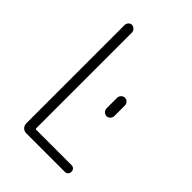

<svg xmlns="http://www.w3.org/2000/svg" viewBox="-213 -828 926 926"><g transform="rotate(45 250.0 -365.0)"><path d="M328.1 -430.7Q328.1 -441.4 335.9 -449.7Q343.8 -458 355.5 -458Q365.2 -458 373 -450.2Q380.9 -442.4 380.9 -430.7V-359.4Q380.9 -348.6 373 -340.3Q365.2 -332 355.5 -332Q344.7 -332 336.4 -339.8Q328.1 -347.7 328.1 -359.4ZM139.6 0Q125 0 115.2 -9.8Q105.5 -19.5 105.5 -35.2V-704.1Q105.5 -714.8 112.8 -722.7Q120.1 -730.5 129.9 -730.5Q139.6 -730.5 147.9 -722.2Q156.2 -713.9 156.2 -704.1V-50.8Q156.2 -45.9 161.1 -45.9H402.3Q412.1 -45.9 418.5 -39.6Q424.8 -33.2 424.8 -22.9Q424.8 -12.7 418.5 -6.3Q412.1 0 402.3 0Z"/></g></svg>

Font: Rounded-L Mgen+ 1m light
Style: Regular
Weight: 200
Designer: [Source Han Sans]
Ryoko NISHIZUKA  (kana & ideographs); Paul D. Hunt (Latin, Greek & Cyrillic); Wenlong ZHANG  (bopomofo
Version: Version 1.059.20150602